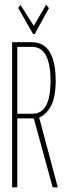

<svg xmlns="http://www.w3.org/2000/svg" viewBox="-20 -804 290 824"><path d="M32 0V-623H114Q169 -623 194 -580Q219 -537 219 -457Q219 -387 198.5 -349Q178 -311 148 -300L228 0H206L125 -296H54V0ZM54 -316H120Q197 -316 197 -457Q197 -528 177.5 -565.5Q158 -603 117 -603H54ZM178 -784 190 -769 129 -658H122L58 -770L68 -783L125 -693Z"/></svg>

Font: Inconsolata UltraCondensed ExtraLight
Style: Regular
Weight: 200
Width: 1
Monospace: yes
Designer: Raph Levien, Cyreal, Brenton Simpson
Foundry: Raph Levien, Cyreal, Google
Version: Version 3.100; ttfautohint (v1.8.4.7-5d5b)